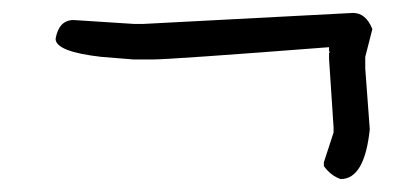

<svg xmlns="http://www.w3.org/2000/svg" viewBox="-20 -392 630 297"><path d="M66 -332Q71 -361 94 -361L187 -355H202L526 -372Q546 -372 556 -347L545 -304V-286L552 -192Q544 -115 507 -115Q492 -120 481 -135V-141L496 -187V-195L489 -301V-310L491 -312H489V-319Q243 -300 216 -300Q189 -300 187 -300L137 -304Q66 -312 66 -332Z"/></svg>

Font: Just Me Again Down Here
Style: Regular
Weight: 400
Designer: Kimberly Geswein
Foundry: Kimberly Geswein
Version: Version 1.002 2007